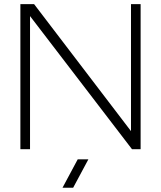

<svg xmlns="http://www.w3.org/2000/svg" viewBox="-20 -718 775 924"><path d="M78.1 0V-698.2H144L610.4 -86.9V-698.2H656.7V0H615.2L124.5 -640.6V0ZM405.3 48.8 332 185.5H280.8L354 48.8Z"/></svg>

Font: Sansation Light
Style: Light
Weight: 300
Designer: Bernd Montag
Version: Version 1.301